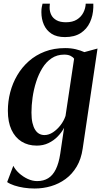

<svg xmlns="http://www.w3.org/2000/svg" viewBox="-20 -804 580 1074"><path d="M442.5 27.5Q434 86 408.8 128.2Q383.5 170.5 346.5 197.5Q309.5 224.5 265.2 237.5Q221 250.5 174 250.5Q142.5 250.5 113.5 246Q84.5 241.5 60.2 233.5Q36 225.5 20 214.5L54.5 123.5Q65.5 145.5 87 165Q108.5 184.5 135 196.8Q161.5 209 188 209Q223.5 209 249.5 193Q275.5 177 292.2 143Q309 109 317 56L338.5 -89Q325 -63.5 303 -40.8Q281 -18 251.5 -3.8Q222 10.5 185.5 10.5Q137 10.5 100.8 -12Q64.5 -34.5 44.2 -78Q24 -121.5 24 -184.5Q24 -237 37.2 -288Q50.5 -339 76.8 -383.5Q103 -428 141.5 -462Q180 -496 230.8 -515.5Q281.5 -535 344.5 -535Q377 -535 404 -528.5Q431 -522 452 -512.5L525.5 -532.5ZM394.5 -475.5Q387.5 -485.5 373.8 -492Q360 -498.5 339 -498.5Q299 -498.5 268.5 -478Q238 -457.5 216.8 -422.8Q195.5 -388 182 -345.5Q168.5 -303 162.2 -258.5Q156 -214 156 -174.5Q156 -140.5 161.5 -116.8Q167 -93 176.8 -77.8Q186.5 -62.5 199.8 -55.5Q213 -48.5 228.5 -48.5Q253 -48.5 276.5 -64Q300 -79.5 318.8 -104Q337.5 -128.5 346.5 -155.5ZM343 -596.5Q297.5 -596.5 268.5 -615.2Q239.5 -634 225.5 -665.8Q211.5 -697.5 211.5 -736Q211.5 -754 213.8 -764.8Q216 -775.5 218 -783.5H259Q259 -780 258.2 -775Q257.5 -770 257.5 -761.5Q257.5 -740 266.5 -721.2Q275.5 -702.5 295.8 -691Q316 -679.5 349 -679.5Q386 -679.5 410 -694.5Q434 -709.5 446.2 -733.5Q458.5 -757.5 459.5 -783.5H502Q502 -779.5 502 -774.8Q502 -770 502 -762.5Q500.5 -716.5 483 -678.8Q465.5 -641 431 -618.8Q396.5 -596.5 343 -596.5Z"/></svg>

Font: Merriweather 96pt SemiBold
Style: Italic
Weight: 600
Italic angle: -7.8°
Version: Version 2.101